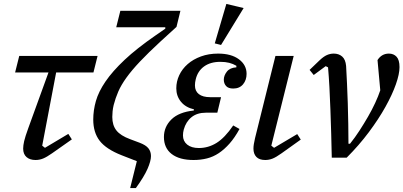

<svg xmlns="http://www.w3.org/2000/svg" viewBox="-20 -803 2055 978"><path d="M78 -518H477L456 -434H266L195 -61L209 -50L328 -121L346 -93L245 -22Q218 -3 199.5 4.5Q181 12 161 12Q132 12 115 -3Q98 -18 98 -46Q98 -62 103 -84Q108 -106 124 -150L227 -434H57Z M677 18 600 -12Q521 -43 488 -85.5Q455 -128 455 -194Q455 -241 468.5 -288.5Q482 -336 517.5 -388Q553 -440 614.5 -498Q676 -556 773 -623L822 -657V-664H572L593 -748H899L879 -666L799 -593Q735 -534 693 -489.5Q651 -445 624 -407.5Q597 -370 582.5 -336.5Q568 -303 559 -268Q555 -251 553.5 -236Q552 -221 552 -207Q552 -165 573 -138.5Q594 -112 643 -94L691 -76Q723 -64 736 -47.5Q749 -31 749 -8Q749 17 731.5 57Q714 97 672 155H643Z M1029 -229Q984 -229 955.5 -206Q927 -183 916 -143Q912 -128 912 -113Q912 -84 933.5 -66.5Q955 -49 993 -49Q1041 -49 1083 -75Q1125 -101 1168 -164L1200 -146Q1176 -102 1149.5 -72Q1123 -42 1094.5 -23Q1066 -4 1034 4Q1002 12 966 12Q894 12 854.5 -18.5Q815 -49 815 -105Q815 -157 853 -194.5Q891 -232 967 -240L968 -246Q925 -256 901.5 -285Q878 -314 878 -353Q878 -388 893 -420Q908 -452 936 -476.5Q964 -501 1003.5 -515.5Q1043 -530 1091 -530Q1158 -530 1197 -501Q1236 -472 1236 -427Q1236 -395 1218 -373.5Q1200 -352 1168 -352Q1143 -352 1131.5 -365Q1120 -378 1120 -397Q1120 -418 1135.5 -438Q1151 -458 1184 -460V-468Q1167 -478 1147.5 -483Q1128 -488 1102 -488Q1052 -488 1019.5 -464.5Q987 -441 977 -399Q973 -383 973 -368Q973 -339 993 -323.5Q1013 -308 1051 -308H1106L1087 -229ZM1133 -783 1221 -762 1106 -574 1074 -582Z M1512 -92 1414 -22Q1386 -2 1368 5Q1350 12 1331 12Q1301 12 1286 -3.5Q1271 -19 1271 -46Q1271 -57 1273 -69Q1275 -81 1279 -99L1383 -518H1476L1362 -61L1376 -50L1494 -120Z M1670 0Q1669 -61 1667 -123.5Q1665 -186 1663 -245Q1661 -304 1658 -359Q1655 -414 1651 -460L1639 -466L1578 -421L1557 -447L1607 -495Q1628 -515 1645 -522.5Q1662 -530 1680 -530Q1706 -530 1723 -515Q1740 -500 1743 -467Q1745 -428 1747.5 -379Q1750 -330 1751.5 -277.5Q1753 -225 1754 -171.5Q1755 -118 1755 -71H1763Q1788 -102 1811 -137.5Q1834 -173 1854.5 -208.5Q1875 -244 1891 -278.5Q1907 -313 1917 -343L1903 -497Q1924 -530 1961 -530Q1985 -530 2000 -514Q2015 -498 2015 -461Q2015 -426 1996.5 -373.5Q1978 -321 1943.5 -259Q1909 -197 1859 -130Q1809 -63 1746 0Z"/></svg>

Font: IBM Plex Serif Text
Style: Italic
Weight: 450
Italic angle: -14°
Designer: Mike Abbink, Paul van der Laan, Pieter van Rosmalen
Foundry: Bold Monday
Version: Version 3.001